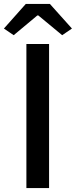

<svg xmlns="http://www.w3.org/2000/svg" viewBox="-38 -962 388 982"><path d="M213 -368V-737H97V0H155H213ZM38 -879 -18 -816 32 -782 153 -883H158L280 -782L330 -816L217 -942H155H94Z"/></svg>

Font: GenSekiGothic2 TW M
Style: Regular
Weight: 500
Version: Version 2.100;PS 2.1;hotconv 16.6.51;makeotf.lib2.5.65220 DE